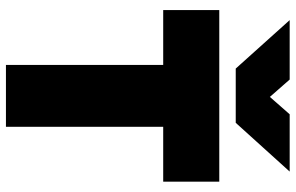

<svg xmlns="http://www.w3.org/2000/svg" viewBox="-190 -780 971 630"><g transform="rotate(90 295.0 -465.5)"><path d="M193.5 0V-516H13.5V-700H576.5V-516H396.5V0ZM205.5 -754 46.5 -931H241.5L298.5 -866L355.5 -931H543.5L383.5 -754Z"/></g></svg>

Font: Geologica Roman Black
Style: Regular
Weight: 900
Designer: Sindre Bremnes, Frode Helland
Foundry: Monokrom Skriftforlag AS
Version: Version 1.010;gftools[0.9.28]